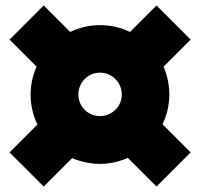

<svg xmlns="http://www.w3.org/2000/svg" viewBox="-20 -669 733 703"><path d="M600 -323C600 -359 592 -394 579 -425L678 -524L553 -649L456 -552C423 -568 386 -577 346 -577C307 -577 270 -568 237 -552L140 -649L15 -524L114 -425C100 -394 92 -359 92 -323C92 -284 101 -246 117 -213L15 -111L140 14L244 -90C275 -77 310 -69 346 -69C382 -69 417 -77 448 -91L553 14L678 -111L575 -214C591 -247 600 -284 600 -323ZM346 -244C302 -244 267 -279 267 -323C267 -367 302 -403 346 -403C390 -403 426 -367 426 -323C426 -279 390 -244 346 -244Z"/></svg>

Font: Montserrat-Arabic Black
Style: Regular
Weight: 900
Designer: Mohamed Gaber
Foundry: Kief Type Foundry
Version: Version 5.008;PS 005.008;hotconv 1.0.88;makeotf.lib2.5.64775